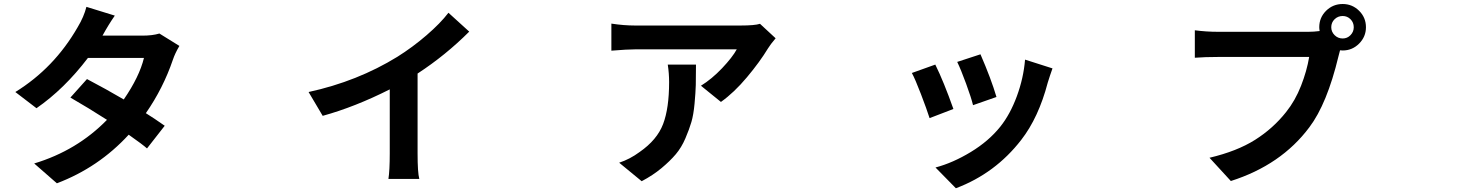

<svg xmlns="http://www.w3.org/2000/svg" viewBox="-20 -873 7540 984"><path d="M796.9 -701.2 899.4 -637.7Q877 -599.6 866.2 -567.4Q816.4 -420.9 727.5 -293Q768.6 -267.6 824.2 -228.5L733.4 -112.3Q711.9 -131.8 639.6 -182.6Q485.4 -14.6 271.5 66.4L155.3 -35.2Q375 -101.6 528.3 -258.8Q435.5 -318.4 340.8 -373L425.8 -467.8Q524.4 -416 614.3 -363.3Q694.3 -479.5 717.8 -576.2H430.7Q309.6 -417 167 -318.4L58.6 -401.4Q257.8 -524.4 377.9 -733.4Q410.2 -787.1 422.9 -837.9L568.4 -793Q535.2 -745.1 505.9 -691.4L504.9 -690.4H710Q761.7 -690.4 796.9 -701.2Z M2120.1 -496.1V-86.9Q2120.1 11.7 2128.9 43.9H1970.7Q1977.5 1 1977.5 -86.9V-415Q1799.8 -325.2 1633.8 -279.3L1561.5 -401.4Q1812.5 -456.1 2016.6 -582Q2094.7 -630.9 2166 -692.4Q2237.3 -753.9 2278.3 -807.6L2384.8 -710.9Q2263.7 -589.8 2120.1 -496.1Z M3402.3 -542H3546.9Q3546.9 -475.6 3545.9 -437.5Q3544.9 -399.4 3539.6 -341.8Q3534.2 -284.2 3523.4 -247.6Q3512.7 -210.9 3492.7 -164.1Q3472.7 -117.2 3443.4 -82.5Q3414.1 -47.9 3370.1 -11.2Q3326.2 25.4 3268.6 55.7L3153.3 -39.1Q3209 -57.6 3257.8 -93.8Q3347.7 -156.2 3378.4 -237.3Q3409.2 -318.4 3409.2 -452.1Q3409.2 -497.1 3402.3 -542ZM3875 -751 3955.1 -676.8Q3927.7 -644.5 3916 -625Q3874 -555.7 3808.1 -477.1Q3742.2 -398.4 3674.8 -350.6L3572.3 -433.6Q3627.9 -467.8 3680.7 -523.4Q3733.4 -579.1 3755.9 -620.1H3235.4Q3195.3 -620.1 3113.3 -613.3V-752Q3176.8 -742.2 3235.4 -742.2H3774.4Q3848.6 -742.2 3875 -751Z M5004.9 -594.7Q5059.6 -468.8 5086.9 -376L4966.8 -334Q4958 -371.1 4931.2 -444.3Q4904.3 -517.6 4885.7 -555.7ZM5233.4 -567.4 5374 -522.5Q5360.4 -484.4 5349.6 -449.2Q5302.7 -270.5 5213.9 -156.2Q5081.1 15.6 4878.9 91.8L4774.4 -14.6Q4863.3 -38.1 4955.1 -93.8Q5046.9 -149.4 5106.4 -223.6Q5157.2 -287.1 5191.4 -379.9Q5225.6 -472.7 5233.4 -567.4ZM4773.4 -542Q4816.4 -455.1 4866.2 -314.5L4744.1 -267.6Q4729.5 -313.5 4699.7 -391.1Q4669.9 -468.8 4653.3 -499Z M6861.3 -675.8Q6884.8 -675.8 6901.4 -692.9Q6918 -710 6918 -733.4Q6918 -757.8 6901.4 -774.4Q6884.8 -791 6861.3 -791Q6836.9 -791 6819.8 -774.4Q6802.7 -757.8 6802.7 -733.4Q6802.7 -710 6819.8 -692.9Q6836.9 -675.8 6861.3 -675.8ZM6222.7 -710H6685.5Q6712.9 -710 6743.2 -713.9Q6741.2 -725.6 6741.2 -733.4Q6741.2 -783.2 6776.4 -817.9Q6811.5 -852.5 6861.3 -852.5Q6910.2 -852.5 6945.3 -817.9Q6980.5 -783.2 6980.5 -733.4Q6980.5 -684.6 6945.3 -649.4Q6910.2 -614.3 6861.3 -614.3Q6851.6 -614.3 6847.7 -615.2L6839.8 -585Q6781.2 -340.8 6690.4 -220.7Q6545.9 -27.3 6288.1 54.7L6178.7 -64.5Q6319.3 -97.7 6412.1 -156.2Q6504.9 -214.8 6571.3 -298.8Q6618.2 -357.4 6647.9 -433.6Q6677.7 -509.8 6689.5 -581.1H6222.7Q6156.2 -581.1 6103.5 -577.1V-717.8Q6162.1 -710 6222.7 -710Z"/></svg>

Font: Bpmf Zihi Sans Bold
Style: Bold
Weight: 700
Foundry: But Ko
Version: Version 1.320